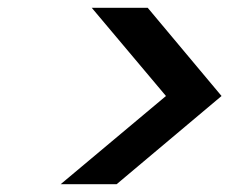

<svg xmlns="http://www.w3.org/2000/svg" viewBox="-20 -608 630 494"><path d="M216 -588H360L550 -361L280 -134H136L407 -361Z"/></svg>

Font: Fz Poppins Med
Style: Italic
Weight: 500
Italic angle: -10°
Designer: Ninad Kale (Devanagari), Jonny Pinhorn (Latin)
Foundry: Indian Type Foundry
Version: Vit hóa bi Vntype.Com & FontZin.Com